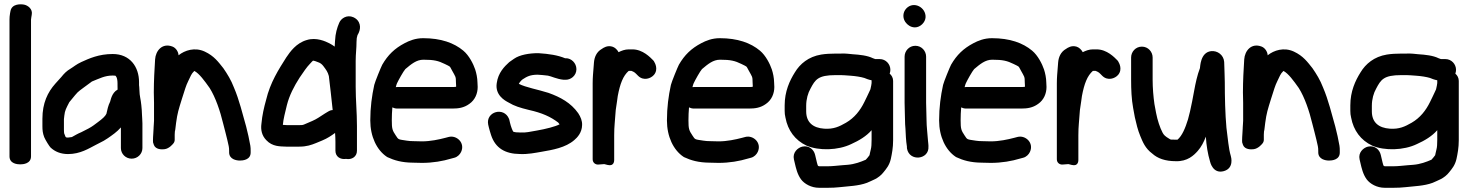

<svg xmlns="http://www.w3.org/2000/svg" viewBox="-20 -722 6958 910"><path d="M76 57C88.6 57 127 54.5 127 19V-629C127 -631.7 127.2 -634.2 128.4 -640L130.3 -651.1C136.6 -680.3 110.7 -696.6 94.9 -699.9C79.4 -703.1 36.1 -705.4 29.6 -669.4L27.5 -658.1C25.8 -647.8 25 -638.6 25 -629V19C25 54.5 63.3 57 76 57Z M283 -106.5V-157C283.4 -160.1 284.3 -167.4 284.8 -173.4C287.2 -198.8 294.3 -209.8 308.5 -237.7C313.5 -244.2 330.8 -265.1 335.8 -270.9L347.7 -284.2C358.8 -295 386.3 -313.4 407 -329.3C410.5 -332.1 413.7 -334.5 415.6 -335.7C451.7 -349.9 476.2 -364 514.5 -364C518 -364 521.9 -363.8 526.6 -363.3C526.6 -363.3 537 -358.5 537 -326.5V-315.2C536.7 -310.4 536.8 -303.1 537.3 -297.3C508.8 -281.9 504.3 -245 502 -240.3C492.1 -220.5 488.9 -202.2 484.3 -182.7C479 -171.2 465.7 -159.1 444 -143.1L423.4 -127.8C410.3 -118.1 392 -108.5 365.4 -95.5C349 -88.9 333.3 -79.4 320.6 -72.4C315.7 -71.5 303.7 -70 302.5 -70C298 -70 296 -70.2 293.1 -71.2C292.5 -71.7 291.6 -72.6 290.5 -73.8C288.5 -78.8 285.3 -86.2 284 -90.4C283.8 -95.8 283 -95.7 283 -106.5ZM514.5 -466C448.2 -466 402.3 -444.7 365.9 -428.2C341.5 -417.1 328.9 -405.2 314.8 -396.9C295.1 -385.4 283.5 -373 270.7 -357.1L259.5 -344.7C255.4 -340.2 249.7 -333.9 242.3 -325.6C205.9 -284.9 181 -233.3 181 -159.3V-124.3C181 -105.3 182.4 -90.6 189.6 -71.9C195.9 -56.9 214.6 -27.5 219.5 -22.9C240 -3.5 267.5 8.2 302.5 8.2C360.7 8.2 401.6 -18.8 433.6 -35.1L451.3 -44.2C465.2 -50.7 479 -58.6 491.5 -67.3C511 -81 533.7 -96 553 -118.1V-20.1C553 7.3 575.6 30 604 30C632.4 30 655 7.3 655 -20.1V-137.5C655 -145.4 654.7 -152.6 654 -160.2C653.9 -165.3 653.8 -168.7 653 -177.5C652.9 -183.1 652.5 -192.6 651.9 -200.3L649.8 -223.5C647.4 -250.5 641 -269.5 641 -290.9C641 -306.2 639 -315.7 639 -318.4V-332.6C639 -405.5 595.9 -466 514.5 -466Z M708 -117.3V-115C708 -101.9 705 -77.2 705 -56C705 -48.3 704.5 -46.9 709.5 -34.6C718.3 -12.9 746.6 -13.2 759.5 -14.8C782.6 -17.6 799.8 -40 800.7 -41C804.5 -44.9 808 -51.9 808 -58.7V-83.6C808.3 -88 808.5 -90.8 808.8 -98.3C811.9 -109.7 811.6 -120 814.6 -139.6C821 -186.8 826.2 -201.9 842.3 -253.8C856.4 -297.3 860.9 -315.3 872.3 -338.1C883.7 -361 886.3 -371.6 899.9 -384.6C899.9 -384.6 900.5 -385 901.5 -385.6C924.9 -372.8 948.3 -340.6 973.7 -304.8C1001.7 -260.2 1023.4 -196.2 1038 -135.3C1045.1 -105.3 1051.6 -85.5 1057.3 -59.3C1063.5 -29.8 1066 -27.3 1066 -6V0C1066 33.3 1100.8 39 1117 39C1129.6 39 1168 36.5 1168 1V-6C1168 -15.6 1167.9 -23.8 1166.5 -31.4C1161.5 -59 1154.5 -93.6 1146.6 -122.5C1129.2 -182.6 1114.7 -246.8 1088.4 -308.1C1075.4 -342.4 1057.4 -371.3 1038.9 -398.2C1038.6 -398.6 1038.2 -399.2 1037.8 -399.7C1015.9 -426.9 995.4 -456.7 950.1 -477.7C903.5 -499.2 855.9 -483.9 826.1 -459.9C826.2 -474.2 815.1 -494.6 797.4 -501.3C748.9 -519.9 717.8 -481.6 715.1 -440.6C712.1 -393.8 709 -337.6 709 -284.3C709.7 -265.1 710 -250.3 710 -235V-150C710 -137.7 708 -127.7 708 -117.3Z M1530.9 -190.7 1519.7 -183.9C1494.9 -167.9 1481.2 -157.8 1459.9 -148.6L1432 -136.6C1415 -129.4 1417.3 -129 1398.3 -129H1339.3C1331.7 -129.4 1325 -129.8 1320.6 -130.2C1323.1 -159 1331.5 -189.2 1339.7 -223.6C1351.3 -269.8 1373.7 -313.1 1400.2 -354.3C1417.9 -380.1 1433.3 -403.6 1449.3 -419.9C1466.3 -437.1 1459.6 -435.8 1474.9 -432L1493 -425.1C1499.4 -422.2 1506.7 -416.7 1512.5 -408.9C1526.1 -390.6 1533.3 -381.6 1538.6 -361.6C1541.4 -344.1 1553.1 -233.2 1556.8 -200.4C1548.9 -199.6 1544.8 -199.4 1530.9 -190.7ZM1671.8 -7.5V-124.5C1671.8 -191.4 1665.8 -246.8 1665.8 -310.5V-433.5C1665.8 -467.4 1669.8 -491.7 1669.8 -524.5C1669.8 -539.3 1671.2 -544.7 1674.4 -555.6C1676.9 -560.2 1695.5 -587.8 1680.6 -617C1675.4 -627.2 1666.1 -635.4 1654.9 -640.3C1624.6 -653.6 1596.6 -635.2 1587.8 -614.1C1577.4 -589.9 1569.7 -564.3 1567.9 -528.4C1567.4 -518.5 1566.9 -511.2 1566.3 -501.1C1559.5 -506.2 1549.5 -512.5 1540.8 -516.9C1523.5 -525.6 1479.6 -546.5 1434 -532.3C1383.7 -517.8 1355 -476.7 1336.8 -449.8C1301.1 -393.3 1260.8 -331.6 1241 -247.8C1231.3 -212.9 1222.7 -176.7 1219 -134.9C1215.2 -107.3 1220.7 -79.5 1242.2 -57.6C1271.6 -26.2 1307.9 -28.4 1336.5 -27C1337.5 -27 1337.4 -27 1338 -27H1398.3C1433.9 -27 1456.2 -35.3 1477.9 -44L1507.5 -56.3C1532 -66.4 1550.1 -78.9 1568.1 -91.9C1569 -79.2 1569.8 -63.7 1569.8 -50.5V-7.5C1569.8 20.4 1593 35.3 1620.1 31.1C1647 36.2 1671.8 20.9 1671.8 -7.5Z M2142 -311.8C2138.9 -310.2 2141.5 -309.5 2123.5 -309.5H1862.5C1860.6 -309.5 1858.1 -309.3 1855.9 -309.1C1857.9 -317.1 1860.1 -323.9 1861.6 -327.2C1868.7 -342.5 1892 -384.4 1901.1 -394.5C1929.2 -418.2 1953.8 -439 1986.7 -439C2037.3 -439 2057.5 -433.8 2088.3 -418.7C2115.9 -404.5 2109.7 -411.6 2122.3 -388.3C2139 -357.4 2141 -360.4 2141 -331.3C2140.9 -325.3 2142 -315 2142 -311.8ZM1939.3 -53C1928.5 -53 1918.3 -53.8 1908.5 -55.3C1866.2 -62 1869.5 -59 1855.9 -79.8C1839.4 -104.3 1837 -111.7 1837 -151.9C1837 -172.5 1837.9 -193.4 1839.6 -213C1846.5 -209.6 1854.4 -207.5 1862.5 -207.5H2123.5C2151.7 -207.5 2178.2 -210.5 2204.4 -229.6C2231.8 -248.6 2244 -279.3 2244 -309.8C2244 -316.4 2243.8 -321 2243 -331.3C2242.7 -352.2 2237.9 -375.7 2232.1 -393C2223.5 -418.6 2203.4 -459 2175.9 -481.9C2132 -518.6 2070.2 -541 1985.5 -541C1948.5 -541 1919.6 -528.9 1897.7 -517.3C1850.3 -492.3 1818.6 -461.8 1791.7 -415.3C1786.4 -405.6 1756.8 -333.2 1753.8 -319.5C1742.5 -267.6 1735 -213.4 1735 -150.9C1735 -75 1765.5 -10.8 1813.5 21.2C1814.2 21.7 1815.7 22.6 1816.8 23.1C1848.3 37.8 1884.1 48.6 1937.2 49C1949.9 49.6 1966.2 50 1979.9 50C2031.8 50 2079.1 41.6 2119 29.5L2133.9 25.5C2148.3 21.7 2159.9 10 2165.4 -1.8C2185.6 -45.3 2143.9 -82.7 2106.5 -72.9L2090.2 -68.6C2060.4 -60.8 2019.9 -52 1979.9 -52C1966.3 -52 1951.2 -53 1939.3 -53Z M2662.5 -446H2658.2C2623.6 -460.4 2582.6 -466.7 2531.9 -470C2531.9 -470 2530.9 -470 2530.3 -470C2488.3 -470 2443 -462.2 2416.5 -443.6L2395.3 -428.8C2394.7 -428.4 2393.6 -427.5 2392.9 -426.9C2371.1 -407.2 2341 -377.2 2334.4 -328.3C2325.5 -272.1 2371.1 -245.9 2391 -235.8C2417.2 -219.7 2445.7 -211 2486 -201.1C2549.7 -186.9 2589.8 -168.5 2625.3 -141.5C2626.6 -140 2629 -137 2632.2 -132.8C2613.1 -122.4 2566.3 -110.5 2525.3 -103.4C2492.8 -97.7 2471.8 -92.5 2448.5 -94C2448.5 -94 2447.6 -94 2446.9 -94C2429 -94 2420.3 -95.2 2412.8 -97.8C2409.3 -102.2 2401.4 -121.9 2397 -140.9L2393.8 -154.9C2393.6 -155.8 2393.1 -157.4 2392.6 -158.5C2368.9 -217.8 2281.5 -192.8 2293.8 -131.6L2297 -117.8C2299.5 -106.7 2303.1 -96.6 2307.7 -81.2C2327.9 -20.4 2373.6 7.4 2444.6 8C2482.1 9.7 2516.5 2.5 2546.4 -2.6C2598.6 -11.6 2660.5 -21.9 2702.1 -58.3C2716.1 -70.2 2738.2 -93.1 2738.9 -129.3C2739.8 -149.2 2732.2 -167.6 2720.5 -185.5C2685.6 -235 2635.7 -261.8 2579.3 -281.9C2529.1 -297.9 2471.3 -307.8 2439 -324.7C2443.4 -332.8 2450.5 -341.2 2457 -345.9C2477.7 -359.4 2492.9 -367.6 2527.7 -368C2543.7 -366.9 2562.3 -365.6 2576.9 -363.5C2591.8 -361.1 2618.4 -347.3 2650.3 -344.1C2650.9 -344.1 2652 -344 2652.8 -344H2658.3C2684.7 -342.3 2712 -363.3 2712 -394C2712 -423.8 2687 -446 2662.5 -446Z M2911.8 -474.7C2905.1 -487.1 2894.2 -497.4 2882.1 -501C2858.3 -508.1 2840.3 -495.5 2833.2 -490.7C2806.4 -475.9 2797 -449.6 2795.1 -425.7L2793.1 -399.9C2791.5 -378.4 2789 -355 2789 -327.6V33C2789 50.1 2803.2 58.9 2815.9 57.9L2840.9 56H2844.9L2859.9 59.8C2891.6 67.7 2891 39 2891 35.5V-81C2891 -125.6 2894.7 -143.9 2897.9 -194.9C2898 -195.3 2898 -196 2898 -196.5C2898 -198.2 2898.1 -199.8 2898.5 -201.6C2903.8 -232.1 2906.2 -258.2 2907.9 -266.9C2918.8 -324.8 2933 -362.5 2959.6 -385.9C2959.6 -385.9 2961.1 -386 2962.5 -386H2972.9C2988.8 -379.6 2989.2 -377.8 3004 -363C3029.6 -337.3 3064.6 -349.4 3079.7 -367.4C3102.4 -394.7 3081.9 -426.8 3081.9 -426.8C3080.8 -429.7 3078.6 -433.4 3076 -436C3062.2 -449.9 3026.5 -488 2977.5 -488H2959.9C2942.1 -488 2925.1 -481.5 2911.8 -474.7Z M3548 -311.8C3544.9 -310.2 3547.5 -309.5 3529.5 -309.5H3268.5C3266.6 -309.5 3264.1 -309.3 3261.9 -309.1C3263.9 -317.1 3266.1 -323.9 3267.6 -327.2C3274.7 -342.5 3298 -384.4 3307.1 -394.5C3335.2 -418.2 3359.8 -439 3392.7 -439C3443.3 -439 3463.5 -433.8 3494.3 -418.7C3521.9 -404.5 3515.7 -411.6 3528.3 -388.3C3545 -357.4 3547 -360.4 3547 -331.3C3546.9 -325.3 3548 -315 3548 -311.8ZM3345.3 -53C3334.5 -53 3324.3 -53.8 3314.5 -55.3C3272.2 -62 3275.5 -59 3261.9 -79.8C3245.4 -104.3 3243 -111.7 3243 -151.9C3243 -172.5 3243.9 -193.4 3245.6 -213C3252.5 -209.6 3260.4 -207.5 3268.5 -207.5H3529.5C3557.7 -207.5 3584.2 -210.5 3610.4 -229.6C3637.8 -248.6 3650 -279.3 3650 -309.8C3650 -316.4 3649.8 -321 3649 -331.3C3648.7 -352.2 3643.9 -375.7 3638.1 -393C3629.5 -418.6 3609.4 -459 3581.9 -481.9C3538 -518.6 3476.2 -541 3391.5 -541C3354.5 -541 3325.6 -528.9 3303.7 -517.3C3256.3 -492.3 3224.6 -461.8 3197.7 -415.3C3192.4 -405.6 3162.8 -333.2 3159.8 -319.5C3148.5 -267.6 3141 -213.4 3141 -150.9C3141 -75 3171.5 -10.8 3219.5 21.2C3220.2 21.7 3221.7 22.6 3222.8 23.1C3254.3 37.8 3290.1 48.6 3343.2 49C3355.9 49.6 3372.2 50 3385.9 50C3437.8 50 3485.1 41.6 3525 29.5L3539.9 25.5C3554.3 21.7 3565.9 10 3571.4 -1.8C3591.6 -45.3 3549.9 -82.7 3512.5 -72.9L3496.2 -68.6C3466.4 -60.8 3425.9 -52 3385.9 -52C3372.3 -52 3357.2 -53 3345.3 -53Z M4196.7 -373C4198.7 -378.7 4200 -385.1 4200 -391C4200 -417.6 4178.8 -442 4149.5 -442L4128.4 -442C4126.8 -442.4 4117.6 -445.9 4117.3 -446C4091.1 -459.1 4053.1 -462.9 4021.9 -464.9C4005.3 -466 3989.2 -469.5 3961.2 -468H3940.5C3916.8 -468 3893.2 -466.8 3872 -463.4C3811.6 -453.4 3771.4 -419 3747.4 -379.1C3722.7 -340 3699 -288.9 3699 -223V-196.5C3699 -185.6 3699.9 -176.1 3702.8 -164.3C3714.1 -103.9 3748.2 -57.5 3802.6 -31.8C3860.8 -6.7 3952.3 -8.9 4014.6 -39.2C4051.4 -55.7 4086.2 -76.4 4111 -105V-59.5C4111 -39.5 4110 -23.7 4107.4 -14.5C4103.1 1 4102.2 10.7 4101.1 13.6C4098.4 17.5 4088.2 30.5 4083.6 34.9C4060.1 45.2 4030.7 56.5 3996.9 59.1L3971.1 61.1C3946.8 63 3925.7 66 3905.1 66H3862.6C3855.3 65.1 3855.6 64.5 3847.1 28.3L3843.3 12.2C3837.6 -13.2 3814 -34.1 3782.8 -27.1C3761.1 -22.2 3735.2 0.9 3742.9 33.7L3747 51.1C3752.2 73.4 3758.7 103.5 3776.2 127.6C3792.3 149.6 3825.4 168 3861.4 168H3905.1C3922.6 168 3941.9 167.2 3959.4 165.2C4001.5 160.3 4048.7 159.6 4089.3 144.4C4089.9 144.2 4090.9 143.7 4091.7 143.3C4109.8 134.3 4144.4 125.4 4169.2 92.3C4180.3 78.3 4195.2 61.6 4202.1 31.5C4207.5 6.3 4213 -21.7 4213 -57.5V-338.6C4213 -353.3 4205.8 -365.2 4196.7 -373ZM4111 -341.5V-328.3C4111 -326.5 4107.8 -307 4105.3 -298.6L4098.7 -284.3C4095.9 -278.1 4092.6 -271 4088.7 -263.1L4076.7 -238.5C4057.3 -198.8 4029.9 -163.6 3989.6 -140.3C3958.1 -122.2 3931.1 -109.1 3886.3 -112.1C3833.4 -115.7 3801 -141.8 3801 -194.3V-220.7C3801 -251.9 3809.4 -281.3 3821.5 -302.2C3843.8 -344.4 3856.8 -366 3940.5 -366H3964.9C3979.8 -366 3985.1 -364.7 4012 -363.1C4034.2 -361.6 4060.3 -357.5 4076.7 -352.5C4083.4 -349.5 4097.3 -344 4111 -341.5Z M4267.4 -234.6C4267.4 -207.7 4269.4 -174.4 4269.4 -152.1C4269.4 -139.4 4270.1 -126.8 4271.5 -111.6C4272.8 -86 4273.6 -56.5 4278.4 -26.9V-22.3C4278.4 -21.2 4278.6 -19.3 4278.8 -17.9C4290 45.6 4384.8 34.9 4380.4 -27.6V-32.6C4380.4 -39.7 4379.2 -42.8 4378.3 -55.2C4376.1 -87.1 4371.4 -123.1 4371.4 -152.1C4371.4 -178.7 4369.4 -210.1 4369.4 -234.6V-453.5C4369.4 -480.5 4348 -505 4318.4 -505C4288.8 -505 4267.4 -480.5 4267.4 -453.5ZM4366.8 -639.9C4369.3 -686.5 4311.5 -718.7 4276 -682.4C4256.6 -662.5 4256.6 -630.5 4277.4 -610C4282.1 -605.2 4295.1 -592.3 4316.4 -592.2C4341.6 -592.2 4365.4 -615.6 4366.8 -639.9Z M4838 -311.8C4834.9 -310.2 4837.5 -309.5 4819.5 -309.5H4558.5C4556.6 -309.5 4554.1 -309.3 4551.9 -309.1C4553.9 -317.1 4556.1 -323.9 4557.6 -327.2C4564.7 -342.5 4588 -384.4 4597.1 -394.5C4625.2 -418.2 4649.8 -439 4682.7 -439C4733.3 -439 4753.5 -433.8 4784.3 -418.7C4811.9 -404.5 4805.7 -411.6 4818.3 -388.3C4835 -357.4 4837 -360.4 4837 -331.3C4836.9 -325.3 4838 -315 4838 -311.8ZM4635.3 -53C4624.5 -53 4614.3 -53.8 4604.5 -55.3C4562.2 -62 4565.5 -59 4551.9 -79.8C4535.4 -104.3 4533 -111.7 4533 -151.9C4533 -172.5 4533.9 -193.4 4535.6 -213C4542.5 -209.6 4550.4 -207.5 4558.5 -207.5H4819.5C4847.7 -207.5 4874.2 -210.5 4900.4 -229.6C4927.8 -248.6 4940 -279.3 4940 -309.8C4940 -316.4 4939.8 -321 4939 -331.3C4938.7 -352.2 4933.9 -375.7 4928.1 -393C4919.5 -418.6 4899.4 -459 4871.9 -481.9C4828 -518.6 4766.2 -541 4681.5 -541C4644.5 -541 4615.6 -528.9 4593.7 -517.3C4546.3 -492.3 4514.6 -461.8 4487.7 -415.3C4482.4 -405.6 4452.8 -333.2 4449.8 -319.5C4438.5 -267.6 4431 -213.4 4431 -150.9C4431 -75 4461.5 -10.8 4509.5 21.2C4510.2 21.7 4511.7 22.6 4512.8 23.1C4544.3 37.8 4580.1 48.6 4633.2 49C4645.9 49.6 4662.2 50 4675.9 50C4727.8 50 4775.1 41.6 4815 29.5L4829.9 25.5C4844.3 21.7 4855.9 10 4861.4 -1.8C4881.6 -45.3 4839.9 -82.7 4802.5 -72.9L4786.2 -68.6C4756.4 -60.8 4715.9 -52 4675.9 -52C4662.3 -52 4647.2 -53 4635.3 -53Z M5111.8 -474.7C5105.1 -487.1 5094.2 -497.4 5082.1 -501C5058.3 -508.1 5040.3 -495.5 5033.2 -490.7C5006.4 -475.9 4997 -449.6 4995.1 -425.7L4993.1 -399.9C4991.5 -378.4 4989 -355 4989 -327.6V33C4989 50.1 5003.2 58.9 5015.9 57.9L5040.9 56H5044.9L5059.9 59.8C5091.6 67.7 5091 39 5091 35.5V-81C5091 -125.6 5094.7 -143.9 5097.9 -194.9C5098 -195.3 5098 -196 5098 -196.5C5098 -198.2 5098.1 -199.8 5098.5 -201.6C5103.8 -232.1 5106.2 -258.2 5107.9 -266.9C5118.8 -324.8 5133 -362.5 5159.6 -385.9C5159.6 -385.9 5161.1 -386 5162.5 -386H5172.9C5188.8 -379.6 5189.2 -377.8 5204 -363C5229.6 -337.3 5264.6 -349.4 5279.7 -367.4C5302.4 -394.7 5281.9 -426.8 5281.9 -426.8C5280.8 -429.7 5278.6 -433.4 5276 -436C5262.2 -449.9 5226.5 -488 5177.5 -488H5159.9C5142.1 -488 5125.1 -481.5 5111.8 -474.7Z M5341 -343.2C5341 -297.2 5343 -251.6 5350.5 -210.7L5358.7 -166C5365.7 -135.7 5372.3 -106.5 5384.3 -77.7C5396 -49.5 5407.6 -18.9 5441.5 6.1C5466.2 28.6 5502.3 42 5553 42C5608.2 43.7 5638.5 14 5656.5 -6.3C5674 -25.9 5685.6 -49.2 5695.2 -74.3C5697.8 -32.2 5704.2 6.9 5715.2 44C5715.8 46.4 5728.6 103.2 5779.9 89.2C5829.9 75.5 5815 21.9 5813.5 17.2C5802.5 -19.8 5800.1 -62.9 5792.8 -116.5C5786.8 -182 5785 -263.2 5785 -332.4C5785 -362.9 5783 -381.8 5783 -402.2C5783 -411.6 5782.5 -422.9 5782.1 -428.6C5779.6 -462 5749.8 -482.9 5720 -479.6C5668.1 -473.5 5668.7 -403.6 5667.2 -399.1C5654.4 -365.6 5646.4 -328.1 5639.5 -290.3L5630.3 -241.5C5624.9 -212.6 5615.7 -172.9 5610.6 -156.2C5597.7 -114.2 5582.6 -78.3 5560.8 -59.9C5560.6 -59.9 5557 -60 5554.8 -60C5525.3 -60 5529.4 -59.9 5522.6 -63.8C5501.8 -76 5495.7 -82.7 5490 -93.5C5477.5 -117 5465.9 -152.8 5459.4 -186.5L5451.5 -229C5446.6 -263.7 5443 -304.9 5443 -343.9V-449.5C5443 -476.5 5421.6 -501 5392 -501C5362.4 -501 5341 -476.5 5341 -449.5Z M5870 -117.3V-115C5870 -101.9 5867 -77.2 5867 -56C5867 -48.3 5866.5 -46.9 5871.5 -34.6C5880.3 -12.9 5908.6 -13.2 5921.5 -14.8C5944.6 -17.6 5961.8 -40 5962.7 -41C5966.5 -44.9 5970 -51.9 5970 -58.7V-83.6C5970.3 -88 5970.5 -90.8 5970.8 -98.3C5973.9 -109.7 5973.6 -120 5976.6 -139.6C5983 -186.8 5988.2 -201.9 6004.3 -253.8C6018.4 -297.3 6022.9 -315.3 6034.3 -338.1C6045.7 -361 6048.3 -371.6 6061.9 -384.6C6061.9 -384.6 6062.5 -385 6063.5 -385.6C6086.9 -372.8 6110.3 -340.6 6135.7 -304.8C6163.7 -260.2 6185.4 -196.2 6200 -135.3C6207.1 -105.3 6213.6 -85.5 6219.3 -59.3C6225.5 -29.8 6228 -27.3 6228 -6V0C6228 33.3 6262.8 39 6279 39C6291.6 39 6330 36.5 6330 1V-6C6330 -15.6 6329.9 -23.8 6328.5 -31.4C6323.5 -59 6316.5 -93.6 6308.6 -122.5C6291.2 -182.6 6276.7 -246.8 6250.4 -308.1C6237.4 -342.4 6219.4 -371.3 6200.9 -398.2C6200.6 -398.6 6200.2 -399.2 6199.8 -399.7C6177.9 -426.9 6157.4 -456.7 6112.1 -477.7C6065.5 -499.2 6017.9 -483.9 5988.1 -459.9C5988.2 -474.2 5977.1 -494.6 5959.4 -501.3C5910.9 -519.9 5879.8 -481.6 5877.1 -440.6C5874.1 -393.8 5871 -337.6 5871 -284.3C5871.7 -265.1 5872 -250.3 5872 -235V-150C5872 -137.7 5870 -127.7 5870 -117.3Z M6877.7 -373C6879.7 -378.7 6881 -385.1 6881 -391C6881 -417.6 6859.8 -442 6830.5 -442L6809.4 -442C6807.8 -442.4 6798.6 -445.9 6798.3 -446C6772.1 -459.1 6734.1 -462.9 6702.9 -464.9C6686.3 -466 6670.2 -469.5 6642.2 -468H6621.5C6597.8 -468 6574.2 -466.8 6553 -463.4C6492.6 -453.4 6452.4 -419 6428.4 -379.1C6403.7 -340 6380 -288.9 6380 -223V-196.5C6380 -185.6 6380.9 -176.1 6383.8 -164.3C6395.1 -103.9 6429.2 -57.5 6483.6 -31.8C6541.8 -6.7 6633.3 -8.9 6695.6 -39.2C6732.4 -55.7 6767.2 -76.4 6792 -105V-59.5C6792 -39.5 6791 -23.7 6788.4 -14.5C6784.1 1 6783.2 10.7 6782.1 13.6C6779.4 17.5 6769.2 30.5 6764.6 34.9C6741.1 45.2 6711.7 56.5 6677.9 59.1L6652.1 61.1C6627.8 63 6606.7 66 6586.1 66H6543.6C6536.3 65.1 6536.6 64.5 6528.1 28.3L6524.3 12.2C6518.6 -13.2 6495 -34.1 6463.8 -27.1C6442.1 -22.2 6416.2 0.9 6423.9 33.7L6428 51.1C6433.2 73.4 6439.7 103.5 6457.2 127.6C6473.3 149.6 6506.4 168 6542.4 168H6586.1C6603.6 168 6622.9 167.2 6640.4 165.2C6682.5 160.3 6729.7 159.6 6770.3 144.4C6770.9 144.2 6771.9 143.7 6772.7 143.3C6790.8 134.3 6825.4 125.4 6850.2 92.3C6861.3 78.3 6876.2 61.6 6883.1 31.5C6888.5 6.3 6894 -21.7 6894 -57.5V-338.6C6894 -353.3 6886.8 -365.2 6877.7 -373ZM6792 -341.5V-328.3C6792 -326.5 6788.8 -307 6786.3 -298.6L6779.7 -284.3C6776.9 -278.1 6773.6 -271 6769.7 -263.1L6757.7 -238.5C6738.3 -198.8 6710.9 -163.6 6670.6 -140.3C6639.1 -122.2 6612.1 -109.1 6567.3 -112.1C6514.4 -115.7 6482 -141.8 6482 -194.3V-220.7C6482 -251.9 6490.4 -281.3 6502.5 -302.2C6524.8 -344.4 6537.8 -366 6621.5 -366H6645.9C6660.8 -366 6666.1 -364.7 6693 -363.1C6715.2 -361.6 6741.3 -357.5 6757.7 -352.5C6764.4 -349.5 6778.3 -344 6792 -341.5Z"/></svg>

Font: Take Off
Style: YouHoser
Weight: 400
Foundry: Cannot Into Space Fonts
Version: Version 0.89